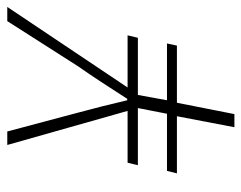

<svg xmlns="http://www.w3.org/2000/svg" viewBox="-90 -590 680 541"><g transform="rotate(-90 250.5 -320.0)"><path d="M162 0H199L231 -162H392L398 -190H238L253 -272H414L421 -301H274L501 -640H461L334 -441C303 -397 275 -353 242 -302H238C226 -353 215 -397 203 -441L150 -640H112L208 -301H62L55 -272H216L200 -190H39L32 -162H193Z"/></g></svg>

Font: Source Sans Pro Light
Style: Italic
Weight: 300
Italic angle: -11°
Designer: Paul D. Hunt
Foundry: Adobe Systems Incorporated
Version: Version 3.006;hotconv 1.0.111;makeotfexe 2.5.65597